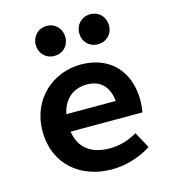

<svg xmlns="http://www.w3.org/2000/svg" viewBox="-123 -943 947 1058"><g transform="rotate(-15 350.0 -414.5)"><path d="M241 -672C290 -672 325 -709 325 -757C325 -805 290 -843 241 -843C191 -843 156 -805 156 -757C156 -709 191 -672 241 -672ZM489 -672C539 -672 574 -709 574 -757C574 -805 539 -843 489 -843C439 -843 404 -805 404 -757C404 -709 439 -672 489 -672ZM634 -315C634 -473 539 -589 366 -589C214 -589 69 -476 69 -287C69 -97 209 14 385 14C466 14 548 -12 611 -53L561 -145C509 -116 461 -101 404 -101C302 -101 233 -147 218 -246H628C630 -259 634 -287 634 -315ZM371 -474C447 -474 493 -430 502 -345H220C238 -430 295 -474 371 -474Z"/></g></svg>

Font: Kawkab Mono
Style: Bold
Weight: 700
Monospace: yes
Designer: Abdullah Arif
Foundry: Abdullah Arif
Version: Version 1.000;PS 000.500;hotconv 1.0.88;makeotf.lib2.5.64775